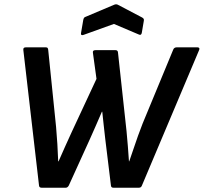

<svg xmlns="http://www.w3.org/2000/svg" viewBox="-20 -876 951 896"><path d="M174.2 0Q162.8 0 162.1 -10.4L88.9 -642.6Q87.3 -655 99.9 -655H193.9Q199.9 -655 201.9 -652.5Q203.9 -650 204.9 -644L241.7 -283.8Q245.3 -243.7 247.7 -203.7Q250 -163.7 251.6 -123H253.3Q268.3 -157 283.6 -191.5Q298.9 -226 314.6 -259.7L430.3 -508L413.6 -629.6Q411.3 -641.9 425.3 -641.9H519.6Q524.6 -641.9 527.4 -639.1Q530.3 -636.3 530.6 -630.9L570.5 -263.8Q573.8 -228.7 576.7 -193.4Q579.5 -158 581.8 -123H583.1Q592.5 -149.7 602.8 -180.6Q613.2 -211.5 624.2 -242.6Q635.3 -273.8 645.6 -299.6L788.2 -644Q790.2 -649.6 794.4 -652.3Q798.6 -655 803.6 -655H902.3Q907.6 -655 909.8 -651.5Q911.9 -648 909.3 -642.6L642.4 -10.4Q640.7 -5.4 637.2 -2.7Q633.7 0 628.3 0H509.1Q498.4 0 497.7 -10.4L471.2 -227.3Q467.2 -259.4 464 -291.4Q460.9 -323.5 457.2 -354.6H455.5Q441.5 -322.5 427.6 -290.3Q413.8 -258.1 399.1 -226L301.1 -10.4Q295.4 0 287 0ZM371 -713.6Q365 -710.9 360.9 -712.7Q356.9 -714.6 357.9 -720.6L368.6 -783.2Q370 -789.2 372 -792.4Q374 -795.6 378.7 -797.2L513.1 -854Q521.8 -857.7 529.8 -854L642.8 -794.6Q647.8 -791.9 650.2 -788.4Q652.5 -784.9 651.2 -778.9L641.8 -723.3Q639.4 -708.9 627.1 -715.3L511.7 -764.3Z"/></svg>

Font: Sofia Sans Hairline
Style: Italic
Weight: 1
Italic angle: -9°
Designer: Botio Nikoltchev, Ani Petrova
Foundry: lettersoup
Version: Version 4.102